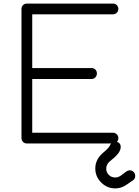

<svg xmlns="http://www.w3.org/2000/svg" viewBox="-20 -801 775 1072"><path d="M130 0Q117 0 108.5 -8.5Q100 -17 100 -30V-751Q100 -764 108.5 -772.5Q117 -781 130 -781H611Q623 -781 632 -772.5Q641 -764 641 -751Q641 -739 632 -730Q623 -721 611 -721H160V-421H491Q504 -421 512.5 -412.5Q521 -404 521 -391Q521 -378 512.5 -369Q504 -360 491 -360H160V-60H611Q623 -60 632 -51Q641 -42 641 -30Q641 -17 632 -8.5Q623 0 611 0ZM623 251Q593 251 568 236Q543 221 527.5 196Q512 171 512 140Q512 87 559 49Q574 37 583.5 26Q593 15 597 5Q605 -10 623 -10Q637 -10 645.5 -2Q654 6 654 19Q654 38 638.5 57.5Q623 77 594 99Q584 107 578.5 118Q573 129 573 140Q573 161 587.5 175.5Q602 190 623 190Q630 190 637 188Q644 186 651 182L686 156Q695 150 704 150Q717 150 726 159Q735 168 735 181Q735 196 725 204L684 232Q656 251 623 251Z"/></svg>

Font: ComfortaaLight
Style: Regular
Weight: 300
Designer: Johan Aakerlund
Foundry: Johan Aakerlund
Version: Version 3.104; ttfautohint (v1.8.1.43-b0c9)